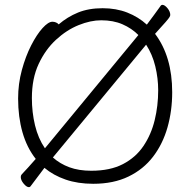

<svg xmlns="http://www.w3.org/2000/svg" viewBox="-20 -745 785 795"><path d="M106 27Q103 30 100 30Q90 30 78 15.5Q66 1 66 -12Q66 -19 70 -23Q79 -32 96 -51Q113 -70 128 -87Q91 -134 73 -197.5Q55 -261 55 -337Q55 -398 70.5 -455Q86 -512 109 -557Q132 -602 156 -628.5Q180 -655 197 -655Q205 -655 212 -652Q219 -649 223 -644Q259 -675 303 -693Q347 -711 405 -711Q461 -711 507 -693Q553 -675 588 -643Q602 -662 618.5 -684Q635 -706 646 -722Q649 -725 652 -725Q662 -725 673.5 -711Q685 -697 685 -683Q685 -680 682 -674.5Q679 -669 666 -654Q653 -639 622 -605Q693 -511 693 -363Q693 -286 673.5 -217.5Q654 -149 614 -96.5Q574 -44 512 -14Q450 16 366 16Q302 16 251.5 -1.5Q201 -19 164 -50ZM553 -600Q525 -628 487 -644.5Q449 -661 399 -661Q355 -661 305.5 -641Q256 -621 212 -580.5Q168 -540 140 -480Q112 -420 112 -339Q112 -280 125 -226Q138 -172 166 -131ZM199 -93Q228 -67 267 -52.5Q306 -38 358 -38Q436 -38 489 -65.5Q542 -93 574 -140.5Q606 -188 620.5 -247.5Q635 -307 635 -371Q635 -421 623 -470.5Q611 -520 585 -560Z"/></svg>

Font: Moon Stars Kai T Light
Style: Regular
Weight: 300
Designer: GuiWonder
Version: Version 1.101